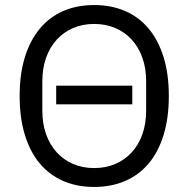

<svg xmlns="http://www.w3.org/2000/svg" viewBox="-20 -730 748 762"><path d="M354 12Q286 12 231.5 -11.5Q177 -35 138.5 -80.5Q100 -126 79 -193.5Q58 -261 58 -349Q58 -437 79 -504Q100 -571 138.5 -617Q177 -663 231.5 -686.5Q286 -710 354 -710Q421 -710 476 -686.5Q531 -663 569.5 -617Q608 -571 629 -504Q650 -437 650 -349Q650 -261 629 -193.5Q608 -126 569.5 -80.5Q531 -35 476 -11.5Q421 12 354 12ZM354 -63Q399 -63 437 -79Q475 -95 502.5 -125Q530 -155 545 -197Q560 -239 560 -291V-407Q560 -459 545 -501Q530 -543 502.5 -573Q475 -603 437 -619Q399 -635 354 -635Q309 -635 271 -619Q233 -603 205.5 -573Q178 -543 163 -501Q148 -459 148 -407V-291Q148 -239 163 -197Q178 -155 205.5 -125Q233 -95 271 -79Q309 -63 354 -63ZM203 -316V-390H505V-316Z"/></svg>

Font: Aneliza
Style: Regular
Weight: 400
Designer: Mike Abbink, Paul van der Laan, Pieter van Rosmalen
Foundry: Bold Monday
Version: Version 3.001;September 8, 2019;FontCreator 11.5.0.2425 64-b